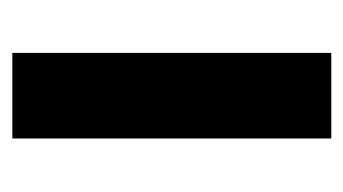

<svg xmlns="http://www.w3.org/2000/svg" viewBox="-146 -424 570 319"><g transform="rotate(90 139.5 -265.0)"><path d="M210.6 -529.9V0H68.4V-529.9Z"/></g></svg>

Font: Wand UI Pro
Style: Regular
Weight: 400
Designer: Andreas Faust
Version: Version 1.003;FEAKit 1.0